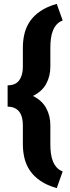

<svg xmlns="http://www.w3.org/2000/svg" viewBox="-20 -800 365 996"><path d="M274.4 175.8Q224.1 161.6 190.4 138.7Q156.7 115.7 136.2 86.2Q115.7 56.6 107.2 21.7Q98.6 -13.2 98.6 -51.8V-150.9Q98.6 -172.9 94 -190.4Q89.4 -208 79.8 -220.5Q70.3 -232.9 55.4 -239.7Q40.5 -246.6 19.5 -246.6V-357.4Q61 -357.4 79.8 -383.5Q98.6 -409.7 98.6 -453.6V-552.7Q98.6 -591.3 107.2 -626.2Q115.7 -661.1 136.2 -690.7Q156.7 -720.2 190.4 -742.9Q224.1 -765.6 274.4 -779.8L305.2 -693.8Q286.1 -686.5 273.9 -672.9Q261.7 -659.2 254.4 -640.9Q247.1 -622.6 244.1 -600.1Q241.2 -577.6 241.2 -552.7V-453.6Q241.2 -404.8 219.7 -365.2Q198.2 -325.7 150.9 -302.2Q198.2 -278.8 219.7 -239Q241.2 -199.2 241.2 -150.9V-51.8Q241.2 -26.9 244.1 -4.4Q247.1 18.1 254.4 36.4Q261.7 54.7 273.9 68.4Q286.1 82 305.2 89.4Z"/></svg>

Font: RobotoDraft
Style: Black
Weight: 900
Designer: Google
Version: Version 2.000980w3; 2014; ttfautohint (v1.1) -l 5 -r 24 -G 4